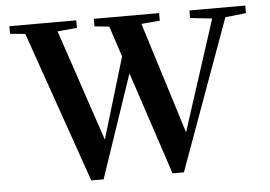

<svg xmlns="http://www.w3.org/2000/svg" viewBox="-49 -729 1143 814"><g transform="rotate(-5 522.0 -322.0)"><path d="M307.6 18.6 83 -624.5 18.6 -630.9V-663.1H303.2V-630.9L220.2 -623.5L379.9 -148.9L483.4 -493.7L440.4 -624.5L377.9 -630.9V-663.1H655.8V-630.9L577.1 -624L725.6 -149.9L877.9 -620.6L784.7 -630.9V-663.1H1022.5V-630.9L934.1 -621.1L701.7 18.6H653.3L508.3 -419.4L359.9 18.6Z"/></g></svg>

Font: Elstob 10pt SemiBold
Style: Regular
Weight: 600
Designer: Peter S. Baker
Version: Version 1.015